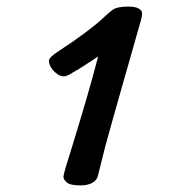

<svg xmlns="http://www.w3.org/2000/svg" viewBox="-20 -552 522 581"><path d="M276 -19Q282 -42 287 -62.5Q292 -83 298 -107Q321 -191 346.5 -280Q372 -369 398 -461Q402 -474 406 -488.5Q410 -503 410 -512Q410 -520 400 -526Q390 -532 368 -532Q350 -532 338.5 -529.5Q327 -527 322 -523Q314 -518 297 -502Q274 -480 237 -452.5Q200 -425 160 -399Q128 -379 128 -368Q128 -355 140 -340Q146 -333 154.5 -327Q163 -321 173 -321Q178 -321 185 -324Q192 -327 201 -333Q219 -343 235.5 -354Q252 -365 277 -381Q260 -316 241.5 -252.5Q223 -189 203 -124Q198 -107 190.5 -83.5Q183 -60 177.5 -41Q172 -22 172 -17Q172 -9 182 0Q192 9 224 9Q244 9 258 2Q272 -5 276 -19Z"/></svg>

Font: Lisu Bosa SemiBold
Style: Italic
Weight: 600
Italic angle: -19°
Designer: David Morse, Annie Olsen, Victor Gaultney, Frank Grießhammer (Latin)
Foundry: SIL International
Version: Version 2.000